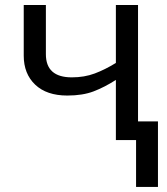

<svg xmlns="http://www.w3.org/2000/svg" viewBox="-20 -556 661 762"><path d="M527.8 -536.1V-74.2H606.9V186H520V0H439.9V-238.8Q395 -210 351.6 -193.4Q308.1 -176.8 247.1 -176.8Q165 -176.8 119.6 -220Q74.2 -263.2 74.2 -335V-536.1H162.1V-340.8Q162.1 -249 265.1 -249Q314.9 -249 356 -264.4Q397 -279.8 439.9 -306.2V-536.1Z"/></svg>

Font: Kurinto Seri
Style: Regular
Weight: 400
Designer: Kurinto was developed by Clint Goss from a range of fonts that are compatible with the SIL Open Font License Version 1.1
Foundry: Clinton F. Goss
Version: Version 2.196; July 25, 2020